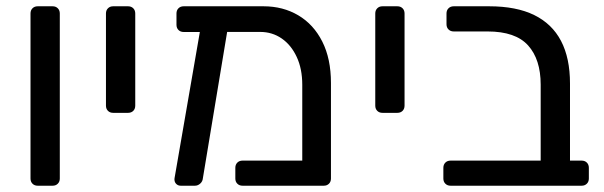

<svg xmlns="http://www.w3.org/2000/svg" viewBox="-20 -591 1923 611"><path d="M100 0Q89.8 0 83.4 -6.4Q77.1 -12.7 77.1 -22.9V-548.1Q77.1 -558.3 83.4 -564.6Q89.8 -571 100 -571H147.4Q157.6 -571 163.9 -564.6Q170.3 -558.3 170.3 -548.1V-22.9Q170.3 -12.7 163.9 -6.4Q157.6 0 147.4 0Z M340.1 -231.9Q329.9 -231.9 323.6 -238.2Q317.2 -244.6 317.2 -254.8V-548.1Q317.2 -558.3 323.6 -564.6Q329.9 -571 340.1 -571H387.5Q397.7 -571 404.1 -564.6Q410.4 -558.3 410.4 -548.1V-254.8Q410.4 -244.6 404.1 -238.2Q397.7 -231.9 387.5 -231.9Z M807.9 -489.4 564.5 -489.2Q554.3 -489.2 547.9 -495.6Q541.6 -501.9 541.6 -512.1V-548.1Q541.6 -558.3 547.9 -564.6Q554.3 -571 564.5 -571H818.7Q880.6 -571 929.3 -542.2Q978 -513.4 1005.6 -458.7Q1033.2 -404 1033.2 -327V-22.9Q1033.2 -12.7 1026.9 -6.4Q1020.5 0 1010.3 0H751.9Q741.7 0 735.3 -6.4Q728.9 -12.7 728.9 -22.9V-57Q728.9 -67.2 735.3 -73.6Q741.7 -79.9 751.9 -79.9H941.9V-321.1Q941.9 -372.1 924.2 -409.9Q906.6 -447.8 876.4 -468.6Q846.2 -489.4 807.9 -489.4ZM555.1 0Q545.7 0 539.8 -6.8Q534 -13.6 535.4 -23.7L620.2 -513.6Q622.4 -523.8 629.3 -529.4Q636.2 -534.9 645.6 -533.3L685.8 -530.9Q696 -530.1 701.8 -522.4Q707.7 -514.8 705.5 -505.4L625.6 -23.7Q624.8 -13.6 617.2 -6.8Q609.6 0 600.2 0Z M1197.1 -231.9Q1186.9 -231.9 1180.6 -238.2Q1174.2 -244.6 1174.2 -254.8V-548.1Q1174.2 -558.3 1180.6 -564.6Q1186.9 -571 1197.1 -571H1244.5Q1254.7 -571 1261.1 -564.6Q1267.4 -558.3 1267.4 -548.1V-254.8Q1267.4 -244.6 1261.1 -238.2Q1254.7 -231.9 1244.5 -231.9Z M1413.9 0Q1403.7 0 1397.3 -6.4Q1390.9 -12.7 1390.9 -22.9V-57Q1390.9 -67.2 1397.3 -73.6Q1403.7 -79.9 1413.9 -79.9H1700.6V-321.6Q1700.6 -401.9 1660.6 -446.4Q1620.6 -490.9 1531.6 -490.9H1423.9Q1413.7 -490.9 1407.3 -497.3Q1400.9 -503.6 1400.9 -513.8V-548.1Q1400.9 -558.3 1407.3 -564.6Q1413.7 -571 1423.9 -571H1536.6Q1623.1 -571 1680 -543.1Q1736.9 -515.2 1765.4 -460.7Q1793.9 -406.1 1793.9 -325.3V-79.9H1830.9Q1841.1 -79.9 1847.5 -73.6Q1853.9 -67.2 1853.9 -57V-22.9Q1853.9 -12.7 1847.5 -6.4Q1841.1 0 1830.9 0Z"/></svg>

Font: Rubik Light
Style: Regular
Weight: 300
Designer: Hubert and Fischer
Foundry: Hubert and Fischer
Version: Version 2.300;gftools[0.9.30]